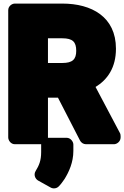

<svg xmlns="http://www.w3.org/2000/svg" viewBox="-20 -768 694 1073"><path d="M328 -748H63C47 -748 26 -734 26 -711V0C26 16 40 38 63 38H210C226 38 248 23 248 0V-222H304L427 17C433 29 446 38 460 38H617C633 38 654 23 654 0V-7C654 -13 653 -20 650 -25L514 -282C581 -323 628 -390 628 -496C628 -674 492 -748 328 -748ZM406 -484C406 -436 385 -416 328 -416H248V-554H328C386 -554 406 -534 406 -484ZM179 188C167 208 176 231 193 241L263 280C277 288 296 286 308 274C320 262 330 248 341 232C365 193 390 140 390 75V40C390 24 375 2 352 2H248C232 2 210 17 210 40V82C210 130 198 157 179 188Z"/></svg>

Font: Asimov Print
Style: E
Weight: 500
Designer: Google
Version: Version 2.000980; 2014